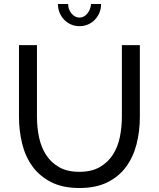

<svg xmlns="http://www.w3.org/2000/svg" viewBox="-20 -936 795 961"><path d="M377 -76Q439 -76 480 -100Q521 -124 545.5 -162.5Q570 -201 580 -250.5Q590 -300 590 -351V-710H680V-351Q680 -279 663.5 -214.5Q647 -150 611 -101Q575 -52 517.5 -23.5Q460 5 378 5Q293 5 235 -25Q177 -55 141.5 -104.5Q106 -154 90.5 -218.5Q75 -283 75 -351V-710H165V-351Q165 -298 175.5 -248.5Q186 -199 210.5 -161Q235 -123 275.5 -99.5Q316 -76 377 -76ZM378 -848Q400 -848 416.5 -867.5Q433 -887 436 -916H486Q486 -892 477.5 -872Q469 -852 454.5 -837Q440 -822 420.5 -813.5Q401 -805 378 -805Q355 -805 335.5 -813.5Q316 -822 301.5 -837Q287 -852 278.5 -872Q270 -892 270 -916H321Q321 -889 338 -868.5Q355 -848 378 -848Z"/></svg>

Font: Raleway Medium Alt1
Style: Regular
Weight: 500
Designer: Matt McInerney, Pablo Impallari, Rodrigo Fuenzalida
Foundry: Matt McInerney, Pablo Impallari, Rodrigo Fuenzalida
Version: Version 3.000g; ttfautohint (v1.5) -l 8 -r 28 -G 28 -x 14 -D